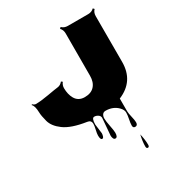

<svg xmlns="http://www.w3.org/2000/svg" viewBox="-240 -827 1286 1382"><g transform="rotate(-30 403.0 -136.5)"><path d="M336.9 63.5 346.7 140.6Q346.7 152.3 342.5 165Q338.4 177.7 329.1 177.7Q314.5 177.7 314.5 141.6Q314.5 126.5 321.3 96.9Q328.1 67.4 328.1 51.8Q328.1 21.5 296.9 17.6Q172.9 -1 114.3 -44.9Q58.6 -85.9 44.9 -135.7Q31.2 -186 30.8 -215.8Q29.3 -270 10.7 -286.6L15.1 -291.5Q29.3 -278.3 40.5 -278.3Q83.5 -278.3 147.7 -289.8Q211.9 -301.3 236.1 -304Q260.3 -306.6 277.8 -328.6L288.6 -320.3Q272.9 -300.8 272.9 -275.9Q272.9 -251 278.1 -228.8Q283.2 -206.5 293.9 -187.5Q318.4 -145 371.3 -145Q424.3 -145 452.1 -175.8Q480 -206.5 480 -259.8L480.5 -610.8Q480.5 -641.6 461.9 -659.7L471.7 -669.9Q491.2 -650.4 520.5 -650.4H690.4Q720.2 -650.4 739.3 -669.9L749 -659.7Q730 -641.1 730 -610.8V-231Q730 -71.3 584 -10.7H583.5V95.2Q583.5 112.3 591.6 145.5Q599.6 178.7 599.6 195.3Q599.6 221.7 578.6 221.7Q560.5 221.7 560.5 201.4Q560.5 181.2 566.9 150.9Q573.2 120.6 573.2 99.1Q573.2 77.6 552.7 55.7Q513.2 14.2 450.2 14.2Q433.1 14.2 424.1 26.6Q415 39.1 415 59.6Q415 80.1 423.8 124.3Q432.6 168.5 432.6 185.5Q432.6 223.1 413.1 223.1Q402.3 223.1 397.5 211.7Q392.6 200.2 392.6 188L404.3 46.4Q404.3 30.3 389.6 20.3Q375 10.3 358.4 10.3Q336.9 10.3 336.9 63.5ZM569.8 379.9Q569.8 338.9 582 286.6Q594.2 337.9 594.2 379.4Q594.2 397.5 582 397.5Q569.8 397.5 569.8 379.9Z"/></g></svg>

Font: Nosifer Caps
Style: Regular
Weight: 800
Version: Version 001.002